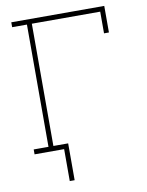

<svg xmlns="http://www.w3.org/2000/svg" viewBox="-95 -778 778 1018"><g transform="rotate(-10 293.5 -269.5)"><path d="M37.6 0V-26.4H117.2V-684.6H37.6V-710.9H538.1V-567.9H511.7V-684.6H143.6V-26.4H223.1V0ZM196.8 171.9V-11.7H223.1V171.9Z"/></g></svg>

Font: Roboto Slab LO Thin
Style: Regular
Weight: 250
Designer: Google
Version: Version 2.00;September 28, 2018;FontCreator 11.5.0.2427 64-b